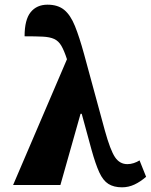

<svg xmlns="http://www.w3.org/2000/svg" viewBox="-20 -790 644 820"><path d="M36 0 266 -537Q254 -574 242 -594.5Q230 -615 211.5 -623.5Q193 -632 163 -633.5Q133 -635 85 -635Q85 -706 111 -738Q137 -770 183 -770Q227 -770 254 -748Q281 -726 300 -679Q319 -632 339 -559L428 -232Q451 -149 471 -119Q491 -89 524 -89Q538 -89 551.5 -93.5Q565 -98 576 -105L604 -35Q580 -14 554.5 -2Q529 10 501 10Q466 10 443 -4.5Q420 -19 404 -54Q388 -89 371 -150L329 -304H324L238 0Z"/></svg>

Font: Noto Serif Condensed Black
Style: Regular
Weight: 900
Width: 3
Designer: Monotype Design Team
Foundry: Monotype Imaging Inc.
Version: Version 2.015; ttfautohint (v1.8.4.7-5d5b)